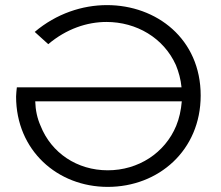

<svg xmlns="http://www.w3.org/2000/svg" viewBox="-20 -726 864 752"><path d="M402 6C601 6 766 -137 766 -352C766 -574 593 -706 399 -706C303 -706 201 -673 116 -601L169 -553C240 -613 321 -640 397 -640C514 -640 621 -578 669 -471C680 -444 688 -415 691 -384H46C45 -372 43 -360 43 -348C43 -137 205 6 402 6ZM692 -329C689 -294 682 -262 670 -233C626 -127 522 -59 402 -59C282 -59 181 -127 139 -233C126 -262 119 -294 118 -329Z"/></svg>

Font: Montserrat Z
Style: Regular
Weight: 400
Designer: Julieta Ulanovsky
Foundry: Julieta Ulanovsky
Version: Version 8.000